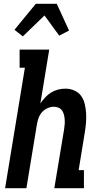

<svg xmlns="http://www.w3.org/2000/svg" viewBox="-20 -998 540 1018"><path d="M101 -805 57 -840 73 -860 170 -978H281L346 -836L294 -809L216 -916ZM7 0 112 -639H84V-735H241L194 -449Q205 -466 219.5 -481.5Q234 -497 251 -507.5Q268 -518 288 -523Q308 -528 327 -528Q352 -528 374.5 -518Q397 -508 410.5 -489Q424 -470 429.5 -446Q435 -422 436.5 -397.5Q438 -373 436 -348Q434 -323 430 -298L397 -96H425V0H268L320 -313Q322 -326 323 -339Q324 -352 323 -365Q322 -378 319 -390Q316 -402 309 -412Q302 -422 290 -427Q278 -432 265 -432Q249 -432 232 -424.5Q215 -417 203 -403.5Q191 -390 185 -373.5Q179 -357 176 -340L120 0Z"/></svg>

Font: Iosevka Curly Slab
Style: Bold Italic
Weight: 700
Italic angle: -9°
Monospace: yes
Designer: Belleve Invis
Foundry: Belleve Invis
Version: Version 22.1.2; ttfautohint (v1.8.4)